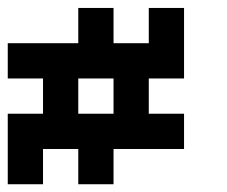

<svg xmlns="http://www.w3.org/2000/svg" viewBox="-20 -475 585 495"><path d="M363.6 -363.6H454.5V-272.7H363.6ZM0 -363.6H90.9V-272.7H0ZM181.8 -363.6H272.7V-272.7H181.8ZM363.6 -181.8H454.5V-90.9H363.6ZM363.6 -454.5H454.5V-363.6H363.6ZM181.8 -454.5H272.7V-363.6H181.8ZM0 -90.9H90.9V0H0ZM181.8 -90.9H272.7V0H181.8ZM272.7 -181.8H363.6V-90.9H272.7ZM90.9 -181.8H181.8V-90.9H90.9ZM90.9 -363.6H181.8V-272.7H90.9ZM272.7 -363.6H363.6V-272.7H272.7ZM0 -181.8H90.9V-90.9H0ZM181.8 -181.8H272.7V-90.9H181.8ZM90.9 -272.7H181.8V-181.8H90.9ZM272.7 -272.7H363.6V-181.8H272.7Z"/></svg>

Font: Micro 5
Style: Regular
Weight: 400
Designer: Sarah Cadigan-Fried
Version: Version 1.000; ttfautohint (v1.8.4.7-5d5b)